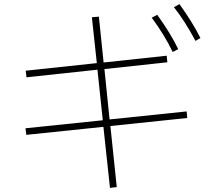

<svg xmlns="http://www.w3.org/2000/svg" viewBox="-20 -873 1040 934"><path d="M853 -853Q917 -764 955 -688L931 -674Q878 -773 826 -838ZM820 -620Q781 -702 718 -787L745 -801Q811 -709 847 -634ZM513 -292 888 -331 891 -299 517 -260 548 37 515 41 483 -256 108 -217 104 -249 480 -288 454 -534 109 -497 105 -529 451 -566 427 -789 461 -792 484 -569 791 -602 794 -570 488 -537Z"/></svg>

Font: IBM Plex Sans JP ExtraLight
Style: Regular
Weight: 200
Designer: Mike Abbink; Paul van der Laan; Pieter van Rosmalen; Wujin Sim; Yejin Wi; Jinhee Kim; Boomi Park; Yona Kim; Kichan Ma
Foundry: Sandoll Inc.
Version: Version 1.001